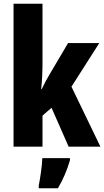

<svg xmlns="http://www.w3.org/2000/svg" viewBox="-20 -780 554 1021"><path d="M206 -450V-760H52V0H206V-165L254 -207L345 0H514L360 -319L508 -551H342L244 -385C231 -364 216 -336 202 -306H199C204 -352 206 -401 206 -450ZM352 72V61H205C204 101 193 173 186 207V221H288C315 176 337 124 352 72Z"/></svg>

Font: Noto Sans Bengali ExtraCondensed ExtraBold
Style: Regular
Weight: 800
Width: 2
Designer: Joana Ranito - Universal Thirst; Jelle Bosma - Monotype Design Team
Foundry: Universal Thirst ehf.
Version: Version 3.000